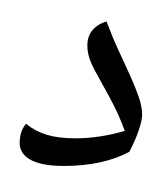

<svg xmlns="http://www.w3.org/2000/svg" viewBox="-20 -592 454 529"><path d="M156.2 -134.8Q95.2 -134.8 64.7 -151.4Q34.2 -168 34.2 -198.2Q34.2 -230.5 51.8 -251Q76.7 -230.5 108.6 -220.7Q140.6 -210.9 188 -210.9Q254.4 -210.9 323.7 -231.4Q308.1 -275.9 282.2 -323.2L248 -385.7Q232.9 -412.1 226.8 -430.2Q220.7 -448.2 220.7 -466.8Q220.7 -515.6 273.4 -533.2Q288.6 -492.2 305.7 -455.3Q322.8 -418.5 337.4 -386.2Q352.1 -354 361.8 -326.2Q371.6 -298.3 371.6 -275.4Q371.6 -260.7 362.3 -233.2Q353 -205.6 336.4 -173.8Q263.7 -134.8 156.2 -134.8ZM218.8 -572.3ZM214.4 -105.5ZM214.4 -83Z"/></svg>

Font: Noto Naskh Arabic UI
Style: Regular
Weight: 400
Designer: Monotype Design team
Foundry: Monotype Imaging Inc.
Version: Version 1.05